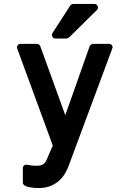

<svg xmlns="http://www.w3.org/2000/svg" viewBox="-20 -745 658 968"><path d="M66.9 -500Q64 -509.3 69.1 -516.6Q74.2 -523.9 84 -523.9H166Q170.9 -523.9 176.3 -520.3Q181.6 -516.6 183.1 -512.2L309.1 -164.1L432.1 -512.2Q433.6 -516.6 439.2 -520.3Q444.8 -523.9 449.2 -523.9H528.8Q539.6 -523.9 544.7 -516.6Q549.8 -509.3 545.9 -500L326.2 90.8Q305.7 146.5 266.8 174.8Q228 203.1 175.8 203.1Q165.5 203.1 155.3 202.4Q145 201.7 129.6 199.2Q114.3 196.8 104.7 190.7Q95.2 184.6 95.2 175.8V103Q95.2 93.8 101.6 88.9Q107.9 84 117.2 85.9Q141.1 90.8 166 90.8Q186.5 90.8 198.5 82.5Q210.4 74.2 217.8 54.2L246.1 -11.2ZM259.8 -550.8Q248.5 -550.8 243.9 -560.1Q239.3 -569.3 245.1 -579.1L334 -716.8Q340.3 -725.1 350.1 -725.1H455.1Q467.8 -725.1 472.4 -714.1Q477.1 -703.1 467.8 -693.8L329.1 -557.1Q327.6 -555.7 322.8 -553.2Q317.9 -550.8 315.9 -550.8Z"/></svg>

Font: Fragment Mono
Style: Bold
Weight: 700
Designer: Wei Huang based on Nimbus Sans by URW Studio, based on Helvetica by Max Miedinger.
Foundry: Wei Huang
Version: Version 1.011